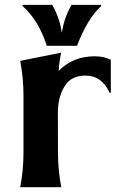

<svg xmlns="http://www.w3.org/2000/svg" viewBox="-20 -782 488 802"><path d="M74.2 -761.7H197.8Q228.5 -710.4 238.3 -645Q248.5 -711.4 279.3 -761.7H402.8V-756.8Q345.2 -704.6 301.8 -590.8H175.3Q142.6 -695.8 74.2 -756.8ZM64.5 0Q78.1 -71.8 78.1 -143.6V-383.8Q78.1 -455.6 64.5 -527.8L235.4 -562Q227.1 -522.9 225.1 -485.8Q284.7 -546.9 375.5 -546.9Q415 -546.9 442.9 -532.2V-394.5H438Q405.3 -466.3 336.4 -466.3Q277.8 -466.3 250.5 -422.9Q221.7 -377 221.7 -309.6L222.2 -143.6Q222.2 -73.2 235.8 0Z"/></svg>

Font: Classica
Style: Bold
Weight: 700
Designer: Wojciech Kalinowski "wmk69" (wmk69@o2.pl)
Foundry: Wojciech Kalinowski "wmk69" (wmk69@o2.pl)
Version: Version 2.1.1; 2021-05-14